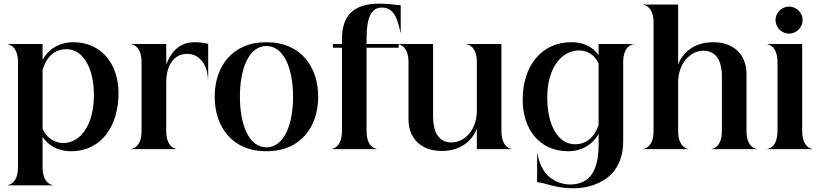

<svg xmlns="http://www.w3.org/2000/svg" viewBox="-20 -825 4545 1062"><path d="M373 11.5C541.5 11.5 635.5 -128.5 635.5 -310C635.5 -469 543 -591.5 385 -591.5C307 -591.5 245 -550 215.5 -494.5V-581.5H22.5V-580C28 -580 79.5 -571.5 79.5 -481V99.5C79.5 190 28 198.5 22.5 198.5V200H272V198.5C267 198.5 215.5 190 215.5 99.5V-68C240 -31 289 11.5 373 11.5ZM215.5 -112V-439.5C238.5 -513.5 284.5 -553 348 -553C440.5 -553 499.5 -446.5 499.5 -300C499.5 -133.5 425 -34 330 -34C288.5 -34 240.5 -55.5 215.5 -112Z M763 -481V-100.5C763 -10 711.5 -1.5 706.5 -1.5V0H956V-1.5C951 -1.5 899.5 -10 899.5 -100.5V-377C902.5 -471 946 -527 1014.5 -527C1044 -527 1068.5 -516.5 1086.5 -498.5C1112.5 -474.5 1127.5 -436.5 1129.5 -394H1131.5V-583C1122 -583 1102.5 -591.5 1057.5 -591.5C965 -591.5 923.5 -529.5 899.5 -469V-581.5H706.5V-580C711.5 -580 763 -571.5 763 -481Z M1453.5 11.5C1647.5 11.5 1740 -128.5 1740 -290C1740 -451.5 1647.5 -591.5 1453.5 -591.5C1259.5 -591.5 1167.5 -451.5 1167.5 -290C1167.5 -128.5 1259.5 11.5 1453.5 11.5ZM1307 -290C1307 -446.5 1357.5 -570.5 1453.5 -570.5C1550 -570.5 1601 -446.5 1601 -290C1601 -133.5 1550 -10 1453.5 -10C1357.5 -10 1307 -133.5 1307 -290Z M2007.5 -100.5V-561H2185V-581.5H2007.5V-610C2007.5 -733 2035.5 -783 2092 -783C2132.5 -783 2152.5 -761.5 2166 -737C2184 -705 2192.5 -656 2195 -644.5H2196.5V-796C2176.5 -796 2134 -805 2078 -805C1938 -805 1871.5 -740 1871.5 -611V-581.5H1821.5V-561H1871.5V-100.5C1871.5 -10 1820 -1.5 1815 -1.5V0H2064.5V-1.5C2059 -1.5 2007.5 -10 2007.5 -100.5Z M2423.5 10C2534.5 10 2593 -52 2617.5 -112.5V0H2810V-1.5C2805 -1.5 2753.5 -10 2753.5 -100.5V-581.5H2560.5V-580C2566 -580 2617.5 -571.5 2617.5 -481V-204.5C2614.5 -110.5 2554 -37 2476.5 -37C2435.5 -37 2407.5 -58 2392 -90C2379 -117.5 2375.5 -152 2375.5 -182.5V-581.5H2182.5V-580C2188 -580 2239.5 -571.5 2239.5 -481V-165.5C2239.5 -113 2256.5 -71.5 2284 -42.5C2317 -7.5 2366.5 10 2423.5 10Z M3134 195.5C3101 195.5 3050.5 185 3010 146C2983 119 2961.5 78 2953.5 26H2951V183C2987.5 183 3050 216.5 3151.5 216.5C3230 216.5 3310.5 190.5 3363 137C3404.5 92.5 3427 32 3427 -41V-481C3427 -571.5 3478.5 -580 3483.5 -580V-581.5H3291V-519.5C3269 -552 3224.5 -591.5 3140.5 -591.5C2972 -591.5 2871 -457 2871 -274C2871 -114 2960.5 11.5 3123 11.5C3201 11.5 3262 -30 3291 -84.5V-21C3291 31.5 3283.5 97 3251 142.5C3227.5 174 3189.5 195.5 3134 195.5ZM3007 -284C3007 -452 3087 -546 3183.5 -546C3225 -546 3267.5 -525 3291 -473.5V-133.5C3268 -65 3222 -27 3161 -27C3064.5 -27 3007 -136.5 3007 -284Z M3595 -699.5V-100.5C3595 -10 3543.5 -1.5 3538 -1.5V0H3787.5V-1.5C3782.5 -1.5 3731 -10 3731 -100.5V-377C3734 -471 3794.5 -544.5 3872 -544.5C3913 -544.5 3941 -524 3956.5 -491.5C3969.5 -464 3973 -429.5 3973 -399V-100.5C3973 -10 3921.5 -1.5 3916 -1.5V0H4165.5V-1.5C4160.5 -1.5 4109 -10 4109 -100.5V-416C4109 -468.5 4092 -510 4064.5 -539C4031.5 -574 3982 -591.5 3925 -591.5C3814 -591.5 3755.5 -529.5 3731 -469V-800H3538V-798.5C3543.5 -798.5 3595 -790 3595 -699.5Z M4280.5 -481V-100.5C4280.5 -10 4229 -1.5 4224 -1.5V0H4473.5V-1.5C4468.5 -1.5 4417 -10 4417 -100.5V-581.5H4224V-580C4229 -580 4280.5 -571.5 4280.5 -481ZM4344.5 -639C4385.5 -639 4419.5 -673 4419.5 -714C4419.5 -754.5 4385.5 -788.5 4344.5 -788.5C4303.5 -788.5 4269.5 -754.5 4269.5 -714C4269.5 -673 4303.5 -639 4344.5 -639Z"/></svg>

Font: Beautique Display
Style: Bold
Weight: 700
Designer: Nhat-Quang Ngo
Version: Version 1.100;Glyphs 3.2.3 (3260)